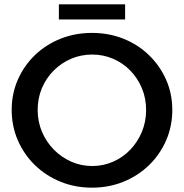

<svg xmlns="http://www.w3.org/2000/svg" viewBox="-20 -859 850 887"><path d="M405 -707Q483 -707 550.5 -680Q618 -653 668.5 -604Q719 -555 747.5 -490.5Q776 -426 776 -351Q776 -276 747.5 -210.5Q719 -145 668.5 -96Q618 -47 550.5 -19.5Q483 8 405 8Q327 8 259.5 -19.5Q192 -47 141.5 -96Q91 -145 62.5 -210.5Q34 -276 34 -351Q34 -426 62.5 -491Q91 -556 141.5 -604.5Q192 -653 259.5 -680Q327 -707 405 -707ZM406 -607Q354 -607 308.5 -587.5Q263 -568 228 -533Q193 -498 173.5 -451.5Q154 -405 154 -351Q154 -297 174 -250Q194 -203 229 -167.5Q264 -132 309.5 -112Q355 -92 406 -92Q457 -92 502.5 -112Q548 -132 582 -167.5Q616 -203 635.5 -250Q655 -297 655 -351Q655 -405 635.5 -451.5Q616 -498 582 -533Q548 -568 502.5 -587.5Q457 -607 406 -607ZM252 -839H558V-769H252Z"/></svg>

Font: Alexandria
Style: Regular
Weight: 400
Designer: Mohamed Gaber
Foundry: Kief Type Foundry
Version: Version 5.100